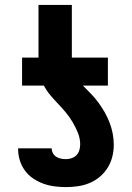

<svg xmlns="http://www.w3.org/2000/svg" viewBox="-20 -755 540 783"><path d="M249 8Q226 8 202.5 5Q179 2 157 -6Q135 -14 115.5 -27Q96 -40 82 -59Q68 -78 61 -100.5Q54 -123 54 -146V-150H191V-149Q191 -139 196 -130Q201 -121 209.5 -115.5Q218 -110 228.5 -108Q239 -106 249 -106Q261 -106 272.5 -110Q284 -114 292 -122.5Q300 -131 303.5 -142.5Q307 -154 307 -166Q307 -190 298 -212.5Q289 -235 277 -255.5Q265 -276 249.5 -295Q234 -314 217.5 -331Q201 -348 185.5 -366.5Q170 -385 159 -406H70V-520H137V-735H273V-520H420V-406H318Q335 -389 351 -372.5Q367 -356 381 -337Q395 -318 406.5 -298Q418 -278 426.5 -256Q435 -234 439.5 -211Q444 -188 444 -165Q444 -140 438 -116Q432 -92 419 -71Q406 -50 387 -34Q368 -18 345 -8.5Q322 1 297.5 4.5Q273 8 249 8Z"/></svg>

Font: Iosevka Heavy
Style: Regular
Weight: 900
Monospace: yes
Designer: Belleve Invis
Foundry: Belleve Invis
Version: Version 32.5.0; ttfautohint (v1.8.4)